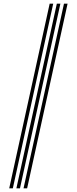

<svg xmlns="http://www.w3.org/2000/svg" viewBox="-20 -820 416 1040"><path d="M107.5 200 326.5 -800H346L127 200ZM30 200 249 -800H268.2L49.5 200ZM68.8 200 287.8 -800H307L88.2 200Z"/></svg>

Font: Big Shoulders Inline Text SemiBold
Style: Regular
Weight: 600
Designer: Patric King
Foundry: XO Type Co
Version: Version 1.000